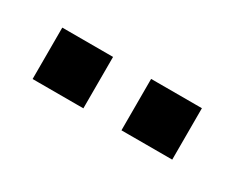

<svg xmlns="http://www.w3.org/2000/svg" viewBox="-29 -792 333 262"><g transform="rotate(30 137.5 -660.5)"><path d="M240 -660V-620H160V-660V-661V-701H240V-661ZM100 -660V-620H20V-660V-661V-701H100V-661Z"/></g></svg>

Font: Nordica Plus
Style: NordicaClassicLight
Weight: 300
Version: Version 1.01